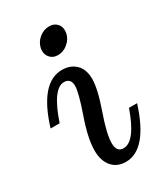

<svg xmlns="http://www.w3.org/2000/svg" viewBox="-183 -786 772 881"><g transform="rotate(-30 202.5 -345.5)"><path d="M219.2 12.7Q172.4 12.7 145.8 -18.8Q119.1 -50.3 119.1 -104Q119.1 -167.5 154.8 -269.5Q190.4 -371.6 190.4 -406.2Q190.4 -446.8 153.8 -446.8Q95.2 -446.8 43 -293H-4.9Q58.6 -500 173.8 -500Q218.8 -500 246.6 -472.7Q274.4 -445.3 274.4 -395Q274.4 -341.8 239.3 -242.2Q204.1 -142.6 204.1 -93.8Q204.1 -46.9 240.7 -46.9Q302.2 -46.9 354 -195.3H397Q331.5 12.7 219.2 12.7ZM193.8 -567.4Q166 -567.4 150.4 -587.4Q139.2 -601.1 139.2 -620.6Q139.2 -627.9 140.6 -635.3Q147 -664.1 170.7 -683.3Q194.3 -702.6 222.7 -702.6Q250.5 -702.6 266.6 -683.1Q277.3 -670.4 277.3 -649.4Q277.3 -642.6 275.9 -635.3Q270 -606.9 246.1 -587.2Q222.2 -567.4 193.8 -567.4Z"/></g></svg>

Font: Munson
Style: Italic
Weight: 400
Italic angle: -12°
Designer: Paul James MIller
Foundry: High-Logic / Made with FontCreator
Version: Version 2.10;May 5, 2019;FontCreator 11.5.0.2430 64-bit